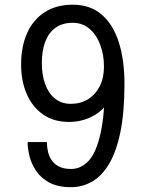

<svg xmlns="http://www.w3.org/2000/svg" viewBox="-20 -766 606 796"><path d="M274.5 10Q219.5 10 184.2 -9.2Q149 -28.5 129.5 -58Q110 -87.5 102.2 -119Q94.5 -150.5 94.5 -175Q94.5 -176 94.5 -176.2Q94.5 -176.5 94.5 -177H174.5Q174.5 -176.5 174.5 -176.2Q174.5 -176 174.5 -175Q174.5 -157 178.8 -137.8Q183 -118.5 194 -102Q205 -85.5 224.8 -75.5Q244.5 -65.5 275 -65.5Q315.5 -65.5 347 -98.8Q378.5 -132 396.8 -212.8Q415 -293.5 415 -435.5H456Q456 -383 429.8 -343.5Q403.5 -304 360.2 -282.2Q317 -260.5 266 -260.5Q203 -260.5 158.8 -291.2Q114.5 -322 91 -375.8Q67.5 -429.5 67.5 -499Q67.5 -572 92 -627.8Q116.5 -683.5 164.5 -715Q212.5 -746.5 282 -746.5Q354.5 -746.5 402 -705.2Q449.5 -664 472.8 -590.2Q496 -516.5 496 -418.5Q496 -300 479 -218Q462 -136 431.8 -85.8Q401.5 -35.5 361.2 -12.8Q321 10 274.5 10ZM273.5 -335.5Q313.5 -335.5 344.5 -354.5Q375.5 -373.5 393.2 -408Q411 -442.5 411 -489.5Q411 -540 395.2 -581.2Q379.5 -622.5 350.5 -647Q321.5 -671.5 281.5 -671.5Q239.5 -671.5 211 -651.5Q182.5 -631.5 168 -594.2Q153.5 -557 153.5 -504.5Q153.5 -455.5 167.2 -417.2Q181 -379 208 -357.2Q235 -335.5 273.5 -335.5Z"/></svg>

Font: Epilogue
Style: Regular
Weight: 400
Designer: Tyler Finck
Foundry: Etcetera Type Co
Version: Version 2.112